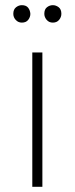

<svg xmlns="http://www.w3.org/2000/svg" viewBox="-20 -723 289 743"><path d="M64.5 -635.5Q50.5 -635.5 41 -645.8Q31.5 -656 31.5 -669.5Q31.5 -686.5 42 -694.8Q52.5 -703 64.5 -703Q81 -703 88.8 -693.2Q96.5 -683.5 97.5 -669.5Q97.5 -657 89.2 -646.2Q81 -635.5 64.5 -635.5ZM144 0H105V-520H144ZM184.5 -635.5Q169.5 -635.5 160.5 -646.2Q151.5 -657 151.5 -669.5Q151.5 -687 161.8 -695Q172 -703 184.5 -703Q196.5 -703 207 -695Q217.5 -687 217.5 -669.5Q217.5 -657 208.8 -646.2Q200 -635.5 184.5 -635.5Z"/></svg>

Font: Argentum Novus ExtraLight
Style: Regular
Weight: 250
Designer: Julieta Ulanovsky (font) & Cristiano Sobral (main changes)
Foundry: Julieta Ulanovsky (font) & Cristiano Sobral (main changes)
Version: Version 3.00;November 27, 2020;FontCreator 13.0.0.2655 64-bi